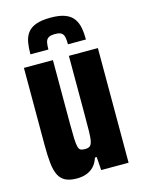

<svg xmlns="http://www.w3.org/2000/svg" viewBox="-108 -753 614 825"><g transform="rotate(-15 199.0 -340.5)"><path d="M131 8Q100 8 80.5 -1.5Q61 -11 50.5 -32Q40 -53 36.5 -86Q33 -119 33 -166V-510H162V-229Q162 -186 163 -160.5Q164 -135 167.5 -123Q171 -111 178 -108Q185 -105 197 -105Q210 -105 217.5 -110Q225 -115 228.5 -130Q232 -145 232.5 -175.5Q233 -206 233 -257V-510H362V0H240L236 -59H228Q220 -34 205.5 -19.5Q191 -5 172 1.5Q153 8 131 8ZM199 -689Q239 -689 263.5 -679.5Q288 -670 300.5 -652.5Q313 -635 317.5 -611.5Q322 -588 322 -559H242Q242 -578 239.5 -590.5Q237 -603 228.5 -609.5Q220 -616 199 -616Q179 -616 169.5 -609.5Q160 -603 157.5 -590Q155 -577 155 -559H75Q75 -588 79 -611.5Q83 -635 95.5 -652.5Q108 -670 133 -679.5Q158 -689 199 -689Z"/></g></svg>

Font: Saira ExtraCondensed ExtraBold
Style: Regular
Weight: 800
Width: 2
Designer: Hector Gatti with collaboration of the Omnibus-Type team
Foundry: Omnibus-Type
Version: Version 1.101